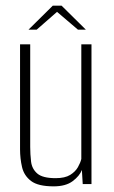

<svg xmlns="http://www.w3.org/2000/svg" viewBox="-20 -652 404 680"><path d="M170 8Q115 8 90 -11Q65 -30 58 -60.5Q51 -91 51 -123V-495H87V-132Q87 -106 90 -80Q93 -54 112 -37.5Q131 -21 177 -21Q210 -21 228.5 -32.5Q247 -44 256 -60Q265 -76 268 -89V-495H304V0H273L270 -50Q262 -29 237.5 -10.5Q213 8 170 8ZM81 -547 167 -632H198L284 -547H256L182 -610L110 -547Z"/></svg>

Font: Alumni Sans ExtraLight
Style: Regular
Weight: 250
Version: Version 1.018